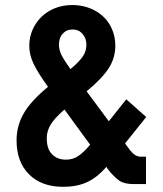

<svg xmlns="http://www.w3.org/2000/svg" viewBox="-20 -721 638 752"><path d="M530.3 -107.4H551.8V0H503.9Q467.8 0 448.2 -12.7Q438.5 -19.5 426.3 -31.2Q414.1 -43 400.4 -61.5L396.5 -67.4Q359.4 -24.4 319.3 -6.8Q280.3 10.7 227.5 10.7Q141.6 10.7 92.8 -39.1Q44.9 -87.9 44.9 -170.9Q44.9 -228.5 73.2 -277.3Q100.6 -325.2 168 -380.9Q147.5 -409.2 133.3 -432.1Q119.1 -455.1 111.3 -471.7Q94.7 -506.8 94.7 -541Q94.7 -585.9 117.2 -623Q139.6 -660.2 177.7 -680.7Q215.8 -701.2 263.7 -701.2Q311.5 -701.2 351.6 -679.7Q390.6 -658.2 411.1 -622.1Q431.6 -585.9 431.6 -542Q431.6 -495.1 407.2 -456.1Q381.8 -415 319.3 -363.3L406.2 -246.1L474.6 -332L552.7 -262.7L469.7 -159.2L489.3 -132.8Q508.8 -107.4 530.3 -107.4ZM284.2 -108.4Q294.9 -115.2 307.1 -126.5Q319.3 -137.7 333 -154.3L232.4 -292Q193.4 -257.8 178.7 -233.4Q163.1 -208 163.1 -179.7Q163.1 -138.7 182.6 -118.2Q203.1 -95.7 238.3 -95.7Q264.6 -95.7 284.2 -108.4ZM225.6 -588.9Q210.9 -573.2 210.9 -545.9Q210.9 -527.3 219.7 -507.8Q228.5 -489.3 255.9 -450.2Q292 -480.5 305.7 -502Q318.4 -521.5 318.4 -545.9Q318.4 -571.3 302.7 -588.9Q288.1 -605.5 264.6 -605.5Q240.2 -605.5 225.6 -588.9Z"/></svg>

Font: DINish
Style: Bold
Weight: 700
Designer: Bert Driehuis
Foundry: Playbeing
Version: Version 3.008; git-95204e4c-release